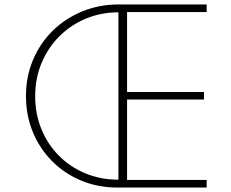

<svg xmlns="http://www.w3.org/2000/svg" viewBox="-20 -845 1040 865"><path d="M510 0H911V-34.5H552.5V-396.5H899V-430.5H552.5V-790.5H911V-825H516Q427 -825 350.8 -793.8Q274.5 -762.5 217.5 -706.5Q160.5 -650.5 128.8 -575.2Q97 -500 97 -412Q97 -325 128 -250Q159 -175 215 -118.8Q271 -62.5 346.2 -31.2Q421.5 0 510 0ZM513.5 -35.5Q433 -35.5 364.5 -64Q296 -92.5 245.2 -143.8Q194.5 -195 166.5 -263.5Q138.5 -332 138.5 -411.5Q138.5 -492 167.2 -561Q196 -630 247.2 -681.2Q298.5 -732.5 366.8 -761Q435 -789.5 513.5 -789.5Z"/></svg>

Font: Spartan ExtraLight
Style: Regular
Weight: 200
Designer: Matt Bailey, Mirko Velimirovic
Foundry: Matt Bailey
Version: Version 1.003; ttfautohint (v1.8.3)